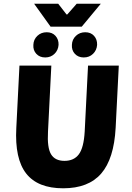

<svg xmlns="http://www.w3.org/2000/svg" viewBox="-20 -1004 712 1036"><path d="M85 -650H257L239 -294Q234 -207 255.5 -171.5Q277 -136 328 -136Q379 -136 405.5 -171.5Q432 -207 437 -294L455 -650H621L604 -314Q595 -147 526 -67.5Q457 12 321 12Q184 12 121.5 -67.5Q59 -147 68 -314ZM224 -694Q194 -694 176 -713.5Q158 -733 160 -762Q161 -791 181.5 -810.5Q202 -830 232 -830Q262 -830 279.5 -810.5Q297 -791 296 -762Q294 -733 274 -713.5Q254 -694 224 -694ZM432 -694Q402 -694 384 -713.5Q366 -733 368 -762Q369 -791 389.5 -810.5Q410 -830 440 -830Q470 -830 487.5 -810.5Q505 -791 504 -762Q502 -733 482 -713.5Q462 -694 432 -694ZM524 -984 421 -860H253L164 -984H294L339 -926H343L394 -984Z"/></svg>

Font: Kilde Sans Black
Style: Regular
Weight: 900
Italic angle: -3°
Designer: Paul D. Hunt
Foundry: Adobe Systems Incorporated
Version: Version 1.050;PS Version 1.000;hotconv 1.0.70;makeotf.lib2.5